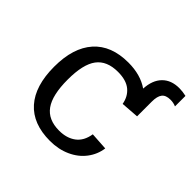

<svg xmlns="http://www.w3.org/2000/svg" viewBox="-162 -782 948 948"><g transform="rotate(45 312.0 -308.0)"><path d="M63.5 -264.6Q63.5 -396.5 126.5 -467.3Q189.5 -538.1 308.6 -538.1Q393.6 -538.1 450.7 -498.5Q454.1 -560.1 486.8 -593.3Q519.5 -626.5 575.7 -626.5Q598.6 -626.5 624 -620.6V-547.4Q606.4 -555.2 585.4 -555.2Q553.2 -555.2 539.8 -537.8Q526.4 -520.5 526.4 -482.9V-380.4L432.6 -373.5Q424.8 -418 393.6 -443.6Q362.3 -469.2 304.7 -469.2Q227.5 -469.2 191.7 -421.4Q155.8 -373.5 155.8 -266.6Q155.8 -158.2 191.7 -108.2Q227.5 -58.1 304.2 -58.1Q356.9 -58.1 391.6 -84Q426.3 -109.9 434.6 -163.1L527.3 -157.2Q521 -110.4 491.9 -72Q462.9 -33.7 415 -12Q367.2 9.8 308.1 9.8Q188.5 9.8 126 -60.5Q63.5 -130.9 63.5 -264.6Z"/></g></svg>

Font: Liberation Mono
Style: Regular
Weight: 400
Monospace: yes
Designer: Steve Matteson
Foundry: Ascender Corporation
Version: Version 2.1.5